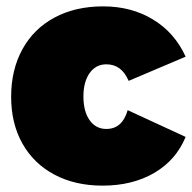

<svg xmlns="http://www.w3.org/2000/svg" viewBox="-20 -575 603 603"><path d="M314 -373Q281 -373 261.5 -345.5Q242 -318 242 -272Q242 -225 261.5 -197.5Q281 -170 314 -170Q364 -170 381 -229L563 -145Q533 -72 464.5 -32Q396 8 302 8Q216 8 151 -26.5Q86 -61 50.5 -124Q15 -187 15 -271Q15 -356 50.5 -420.5Q86 -485 151.5 -520Q217 -555 304 -555Q393 -555 461 -513.5Q529 -472 563 -397L384 -321Q362 -373 314 -373Z"/></svg>

Font: Argentum Sans Black
Style: Regular
Weight: 900
Designer: Julieta Ulanovsky (Modified by Cristiano Sobral)
Foundry: Julieta Ulanovsky
Version: Version 1.000; ttfautohint (v1.5.65-e2d9)